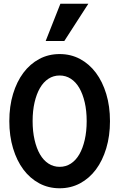

<svg xmlns="http://www.w3.org/2000/svg" viewBox="-20 -1000 640 1030"><path d="M300 10Q360 10 409.5 -16.5Q458.9 -43 494.5 -90.5Q530 -138 550 -204.5Q570 -271 570 -350Q570 -430 550 -496Q530 -562 494.5 -609.5Q458.9 -657 409.5 -683.5Q360 -710 300 -710Q240 -710 190.5 -683.5Q141.1 -657 105.5 -609.5Q70 -562 50 -496Q30 -430 30 -350Q30 -271 50 -204.5Q70 -138 105.5 -90.5Q141.1 -43 190.5 -16.5Q240 10 300 10ZM300.1 -105Q267 -105 240 -122.5Q213 -140 194.5 -172Q176 -204 165.5 -249.5Q155 -295 155 -350.5Q155 -406 165.5 -451Q176 -496 194.5 -528Q213 -560 239.9 -577.5Q266.7 -595 299.9 -595Q333 -595 360 -577.5Q387 -560 405.5 -528Q424 -496 434.5 -451Q445 -406 445 -350.5Q445 -295 434.5 -249.5Q424 -204 405.5 -172Q387 -140 360.1 -122.5Q333.3 -105 300.1 -105ZM454 -980H304L225 -780H325Z"/></svg>

Font: CommitMonoV143 ExtLt
Style: Regular
Weight: 200
Monospace: yes
Designer: Eigil Nikolajsen
Foundry: Eigil Nikolajsen
Version: Version 1.143